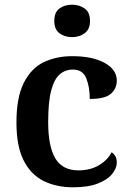

<svg xmlns="http://www.w3.org/2000/svg" viewBox="-20 -787 555 817"><path d="M291 10Q220 10 165.5 -17Q111 -44 80.5 -104.5Q50 -165 50 -266Q50 -373 81.5 -435Q113 -497 166.5 -522.5Q220 -548 287 -548Q373 -548 425 -519.5Q477 -491 477 -444Q477 -411 452.5 -388.5Q428 -366 362 -366Q362 -417 347 -454Q332 -491 290 -491Q258 -491 234.5 -471Q211 -451 198 -402.5Q185 -354 185 -267Q185 -164 215.5 -113Q246 -62 314 -62Q364 -62 401 -84Q438 -106 455 -139Q477 -125 477 -95Q477 -71 457 -46.5Q437 -22 396 -6Q355 10 291 10ZM287 -629Q255 -629 233 -645.5Q211 -662 211 -698Q211 -735 233 -751Q255 -767 287 -767Q317 -767 340 -751Q363 -735 363 -698Q363 -662 340 -645.5Q317 -629 287 -629Z"/></svg>

Font: Noto Serif Tibetan SemiBold
Style: Regular
Weight: 600
Designer: Monotype Design Team
Foundry: Monotype Imaging Inc.
Version: Version 2.103; ttfautohint (v1.8.4.7-5d5b)